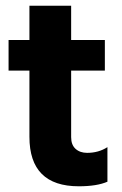

<svg xmlns="http://www.w3.org/2000/svg" viewBox="-20 -647 426 672"><path d="M229 -400V-167Q229 -140 244.5 -126Q260 -112 285 -112Q325 -112 356 -132V-11Q319 5 256 5Q83 5 83 -168V-400H10V-507H83V-627H229V-507H347V-400Z"/></svg>

Font: Hind Bold
Style: Regular
Weight: 700
Designer: Manushi Parikh, Satya Rajpurohit
Foundry: Indian Type Foundry
Version: Version 1.201;PS 1.0;hotconv 1.0.78;makeotf.lib2.5.61930; tt